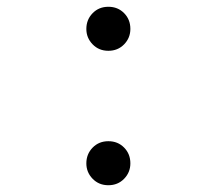

<svg xmlns="http://www.w3.org/2000/svg" viewBox="-20 -538 640 567"><path d="M300 9Q272 9 253.5 -10.1Q235 -29.2 235 -55.5Q235 -83 253.5 -102Q272 -121 300 -121Q328 -121 346.5 -102.2Q365 -83.5 365 -55.6Q365 -29 346.5 -10Q328 9 300 9ZM300 -388Q272 -388 253.5 -407.1Q235 -426.2 235 -452.5Q235 -480 253.5 -499Q272 -518 300 -518Q328 -518 346.5 -499.2Q365 -480.5 365 -452.6Q365 -426 346.5 -407Q328 -388 300 -388Z"/></svg>

Font: Red Hat Mono
Style: Regular
Weight: 300
Monospace: yes
Designer: Pentagram, MCKL
Foundry: Pentagram, MCKL
Version: Version 1.023